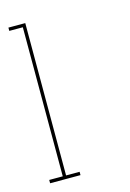

<svg xmlns="http://www.w3.org/2000/svg" viewBox="-80 -825 371 548"><g transform="rotate(-15 105.0 -551.0)"><path d="M49.8 -331.1Q49.8 -477.5 49.8 -771.5Q49.8 -771.5 49.8 -771.5Q49.8 -774.4 49.8 -781.2Q33.2 -781.2 0 -781.2Q0 -779.3 0 -777.3Q0 -774.4 0 -771.5Q13.7 -771.5 40 -771.5Q40 -624 40 -331.1Q26.4 -331.1 0 -331.1Q0 -328.1 0 -321.3Q13.7 -321.3 40 -321.3Q43 -321.3 49.8 -321.3Q63.5 -321.3 89.8 -321.3Q89.8 -324.2 89.8 -331.1Q77.1 -331.1 49.8 -331.1Q49.8 -331.1 49.8 -331.1Z"/></g></svg>

Font: Reach
Style: Line
Weight: 400
Designer: Billy Harris
Version: Reach Line